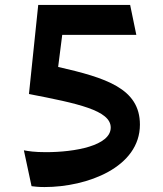

<svg xmlns="http://www.w3.org/2000/svg" viewBox="-20 -750 660 776"><path d="M506 -730 531 -609H231.5L215 -479.5C407 -435.5 545.5 -393 545.5 -246.5C545.5 -73.5 332.5 6 160 6C134.5 6 119.5 4 107.5 2.5L76.5 -142.5C95.5 -139 118.5 -135 166 -135C282.5 -135 427.5 -161 427.5 -234.5C427.5 -304 293.5 -332 97 -370L134.5 -730Z"/></svg>

Font: Monaspace Argon
Style: Bold
Weight: 700
Designer: Riley Cran & the Lettermatic Team
Foundry: Lettermatic
Version: Version 1.000 (Monaspace Argon)